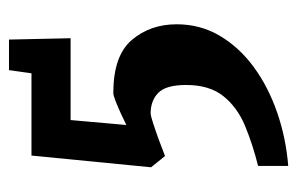

<svg xmlns="http://www.w3.org/2000/svg" viewBox="-137 -426 661 427"><g transform="rotate(-90 193.5 -212.5)"><path d="M38 98V31Q86 19 127 2Q168 -15 193 -46Q218 -77 218 -129Q218 -174 200.5 -191Q183 -208 155 -208Q150 -208 133 -202.5Q116 -197 95.5 -189.5Q75 -182 60 -176L35 -207L61 -473H244L251 -523H319L322 -386H140L129 -262Q137 -266 152 -273Q167 -280 181 -285.5Q195 -291 200 -291Q283 -291 318 -250Q353 -209 353 -150Q353 -97 327 -53.5Q301 -10 257 22Q213 54 156.5 73.5Q100 93 38 98Z"/></g></svg>

Font: Grenze Gotisch
Style: Bold
Weight: 700
Designer: Renata Polastri
Foundry: Omnibus-Type
Version: Version 1.001